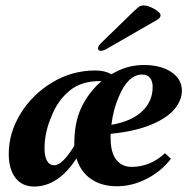

<svg xmlns="http://www.w3.org/2000/svg" viewBox="-20 -673 686 703"><path d="M12 -110Q12 -186 55 -256.5Q98 -327 171 -371Q244 -415 329 -415Q364 -415 388 -401Q444 -435 506 -435Q569 -435 607.5 -409Q646 -383 646 -341Q646 -306 619 -273.5Q592 -241 533.5 -216.5Q475 -192 385 -183V-168Q385 -115 405.5 -88.5Q426 -62 462 -62Q530 -62 584 -112L606 -92Q571 -46 517.5 -18.5Q464 9 408 9Q352 9 313.5 -17.5Q275 -44 260 -93Q193 10 105 10Q61 10 36.5 -22Q12 -54 12 -110ZM252 -139Q251 -223 278 -279.5Q305 -336 352 -376Q280 -378 235.5 -341.5Q191 -305 169 -248Q143 -189 143 -129Q143 -101 152 -84.5Q161 -68 179 -68Q194 -68 213 -87Q232 -106 252 -139ZM539 -355Q539 -375 529.5 -387.5Q520 -400 500 -400Q449 -400 415 -319Q394 -270 388 -216Q462 -229 500.5 -265.5Q539 -302 539 -355ZM339 -496Q339 -502 343 -507.5Q347 -513 359 -524L467 -629Q484 -645 490 -649Q496 -653 506 -653Q523 -653 545.5 -640Q568 -627 568 -617Q568 -607 553 -599L374 -496Q360 -487 349 -487Q339 -487 339 -496Z"/></svg>

Font: Unna
Style: Bold Italic
Weight: 700
Italic angle: -8.05°
Designer: Jorge de Buen Unna
Foundry: Omnibus-Type
Version: Version 2.008